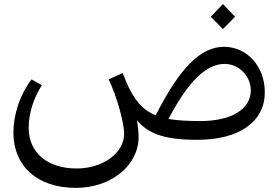

<svg xmlns="http://www.w3.org/2000/svg" viewBox="-20 -711 1357 931"><path d="M936 -33C1140 -33 1264 -120 1264 -264C1264 -389 1178 -484 1066 -484C954 -484 853 -384 735 -152C670 -178 630 -227 592 -314C587 -329 581 -343 575 -357L507 -326C546 -245 582 -116 582 -62C582 30 480 106 351 106C211 106 119 30 119 -91C119 -161 143 -236 183 -298L133 -326C77 -253 45 -156 45 -68C45 94 160 200 348 200C520 200 652 90 652 -46C652 -71 649 -98 644 -128C695 -67 768 -33 936 -33ZM797 -134C891 -314 979 -401 1069 -401C1140 -401 1196 -341 1196 -273C1196 -179 1098 -124 952 -124C890 -124 839 -127 797 -134ZM1002 -630 1061 -570 1120 -630 1061 -691Z"/></svg>

Font: Wafeq
Style: Regular
Weight: 400
Designer: Rasmus Andersson & Azza Alameddine
Foundry: Google & TypeTogether
Version: Version 3.000;FEAKit 1.0